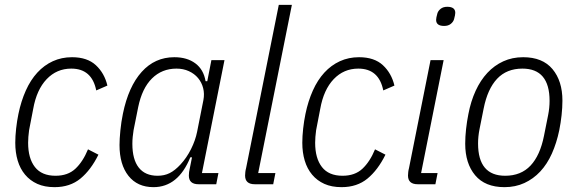

<svg xmlns="http://www.w3.org/2000/svg" viewBox="-20 -760 2383 792"><path d="M205 12Q164 12 134 -1.5Q104 -15 83.5 -39.5Q63 -64 53 -97.5Q43 -131 43 -171Q43 -198 46.5 -229.5Q50 -261 56 -290Q67 -343 86.5 -386.5Q106 -430 134 -460.5Q162 -491 198 -507.5Q234 -524 277 -524Q340 -524 375.5 -491Q411 -458 423 -407L377 -387Q359 -477 274 -477Q214 -477 172.5 -433.5Q131 -390 117 -311L100 -223Q98 -209 97 -195.5Q96 -182 96 -171Q96 -107 124 -71Q152 -35 209 -35Q260 -35 291 -64Q322 -93 343 -144L386 -122Q355 -59 312 -23.5Q269 12 205 12Z M799 0Q759 0 759 -36Q759 -42 760 -50.5Q761 -59 763 -66L772 -111H765Q715 12 613 12Q547 12 510 -34.5Q473 -81 473 -162Q473 -186 476.5 -221.5Q480 -257 487 -291Q510 -403 564.5 -463.5Q619 -524 699 -524Q752 -524 786 -498.5Q820 -473 828 -425H835L852 -512H906L813 -46H881L872 0ZM630 -35Q658 -35 680 -46Q702 -57 725 -82Q750 -109 768 -145Q786 -181 793 -216L819 -347Q824 -373 818 -396.5Q812 -420 797 -438Q782 -456 759 -466.5Q736 -477 708 -477Q648 -477 607 -436.5Q566 -396 550 -318L531 -223Q529 -211 527.5 -196Q526 -181 526 -167Q526 -102 552.5 -68.5Q579 -35 630 -35Z M1031 0Q991 0 991 -36Q991 -42 992 -50.5Q993 -59 995 -66L1130 -740H1184L1045 -46H1116L1107 0Z M1389 12Q1348 12 1318 -1.5Q1288 -15 1267.5 -39.5Q1247 -64 1237 -97.5Q1227 -131 1227 -171Q1227 -198 1230.5 -229.5Q1234 -261 1240 -290Q1251 -343 1270.5 -386.5Q1290 -430 1318 -460.5Q1346 -491 1382 -507.5Q1418 -524 1461 -524Q1524 -524 1559.5 -491Q1595 -458 1607 -407L1561 -387Q1543 -477 1458 -477Q1398 -477 1356.5 -433.5Q1315 -390 1301 -311L1284 -223Q1282 -209 1281 -195.5Q1280 -182 1280 -171Q1280 -107 1308 -71Q1336 -35 1393 -35Q1444 -35 1475 -64Q1506 -93 1527 -144L1570 -122Q1539 -59 1496 -23.5Q1453 12 1389 12Z M1812 -653Q1779 -653 1779 -678Q1779 -686 1784 -704Q1787 -715 1797.5 -723.5Q1808 -732 1825 -732Q1858 -732 1858 -707Q1858 -699 1853 -681Q1850 -670 1839.5 -661.5Q1829 -653 1812 -653ZM1703 0Q1663 0 1663 -36Q1663 -42 1664 -50.5Q1665 -59 1667 -66L1756 -512H1810L1717 -46H1785L1776 0Z M2061 12Q1981 12 1940 -37Q1899 -86 1899 -167Q1899 -196 1902.5 -227.5Q1906 -259 1912 -289Q1922 -342 1942 -385.5Q1962 -429 1990.5 -459.5Q2019 -490 2056 -507Q2093 -524 2138 -524Q2218 -524 2259 -475Q2300 -426 2300 -345Q2300 -316 2296.5 -284.5Q2293 -253 2287 -223Q2276 -170 2256.5 -126.5Q2237 -83 2208.5 -52.5Q2180 -22 2143 -5Q2106 12 2061 12ZM2064 -35Q2129 -35 2168.5 -77Q2208 -119 2224 -200L2241 -285Q2247 -315 2247 -344Q2247 -477 2135 -477Q2070 -477 2030.5 -435Q1991 -393 1975 -312L1958 -227Q1952 -197 1952 -168Q1952 -35 2064 -35Z"/></svg>

Font: IBM Plex Sans Condensed Light
Style: Italic
Weight: 300
Width: 3
Italic angle: -11°
Designer: Mike Abbink, Paul van der Laan, Pieter van Rosmalen
Foundry: Bold Monday
Version: Version 1.3